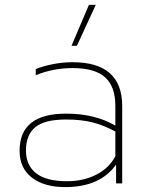

<svg xmlns="http://www.w3.org/2000/svg" viewBox="-20 -749 594 784"><path d="M343 -729H371L294 -562H272ZM60 -134Q60 -285 250 -285Q368 -285 451 -236V-317Q451 -395 409.5 -433Q368 -471 276 -471Q198 -471 126 -442V-467Q155 -479 196 -487Q237 -495 276 -495Q479 -495 479 -316V0H454V-77Q389 15 246 15Q161 15 110.5 -23.5Q60 -62 60 -134ZM250 -261Q162 -261 124 -229.5Q86 -198 86 -134Q86 -74 127.5 -41.5Q169 -9 254 -9Q321 -9 373.5 -36Q426 -63 451 -111V-212Q403 -238 357 -249.5Q311 -261 250 -261Z"/></svg>

Font: Prompt Thin
Style: Regular
Weight: 100
Designer: Katatrad Team
Foundry: CadsonDemak
Version: Version 1.030